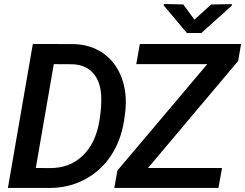

<svg xmlns="http://www.w3.org/2000/svg" viewBox="-20 -928 1210 948"><path d="M19 0 142.1 -710.9 334.5 -710.4Q423.3 -710.4 487.5 -666.3Q551.8 -622.1 580.6 -544.2Q609.4 -466.3 598.1 -372.6L592.8 -334Q578.1 -235.8 528.1 -159.9Q478 -84 398.9 -42Q319.8 0 225.1 0ZM245.6 -611.3 156.7 -98.6 228 -98.1Q324.7 -98.1 388.4 -159.4Q452.1 -220.7 470.2 -328.6Q482.9 -402.8 479.5 -458Q475.1 -528.8 438.2 -568.8Q401.4 -608.9 335.9 -610.8ZM710.9 -98.6H1076.2L1058.6 0H544.4L559.6 -85.9L1003.4 -611.3H652.8L670.4 -710.9H1170.4L1155.8 -627ZM939.9 -831.1 1022.5 -905.8 1124.5 -907.7V-899.9L974.1 -765.1H902.8L789.1 -900.4V-908.2L884.8 -906.2Z"/></svg>

Font: Roboto Medium
Style: Italic
Weight: 500
Italic angle: -12°
Designer: Google
Version: Version 2.134; 2016